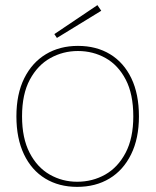

<svg xmlns="http://www.w3.org/2000/svg" viewBox="-20 -717 607 749"><path d="M281 12Q210 12 156.5 -20.5Q103 -53 73.5 -115Q44 -177 44 -263Q44 -350 74.5 -411.5Q105 -473 159 -505.5Q213 -538 284 -538Q356 -538 409.5 -505.5Q463 -473 492.5 -411.5Q522 -350 522 -263Q522 -177 491.5 -115Q461 -53 407 -20.5Q353 12 281 12ZM281 -8Q341 -8 390.5 -36Q440 -64 470 -121Q500 -178 500 -263Q500 -350 470.5 -406.5Q441 -463 392 -490.5Q343 -518 284 -518Q226 -518 176.5 -490.5Q127 -463 96.5 -406.5Q66 -350 66 -263Q66 -178 95.5 -121Q125 -64 174 -36Q223 -8 281 -8ZM202 -569 192 -584 360 -697 375 -675Z"/></svg>

Font: DM Sans 9pt Thin
Style: Regular
Weight: 250
Version: Version 4.004;gftools[0.9.30]